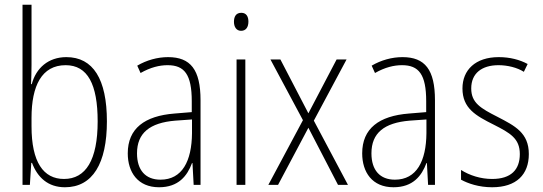

<svg xmlns="http://www.w3.org/2000/svg" viewBox="-20 -780 2289 810"><path d="M113 -506V-760H75V0H106L112 -93H115C138 -32 182 10 254 10C371 10 431 -91 431 -268C431 -446 373 -539 260 -539C184 -539 132 -493 114 -425H111C112 -448 113 -480 113 -506ZM257 -505C350 -505 392 -424 392 -268C392 -105 342 -25 250 -25C163 -25 113 -96 113 -247V-283C113 -418 156 -505 257 -505Z M689 -539C644 -539 598 -526 559 -503L573 -472C615 -496 653 -505 687 -505C758 -505 789 -466 789 -353V-307L716 -301C590 -291 519 -238 519 -133C519 -54 561 10 651 10C733 10 770 -38 790 -92H792L797 0H826V-357C826 -486 784 -539 689 -539ZM719 -271 790 -276V-218C789 -101 749 -22 657 -22C594 -22 558 -62 558 -133C558 -219 612 -262 719 -271Z M998 -726C975 -726 967 -709 967 -688C967 -667 977 -650 997 -650C1018 -650 1028 -666 1028 -689C1028 -709 1020 -726 998 -726ZM1015 -529H978V0H1015Z M1258 -273 1112 0H1153L1281 -241L1406 0H1448L1304 -271L1442 -529H1400L1281 -302L1163 -529H1121Z M1678 -539C1633 -539 1587 -526 1548 -503L1562 -472C1604 -496 1642 -505 1676 -505C1747 -505 1778 -466 1778 -353V-307L1705 -301C1579 -291 1508 -238 1508 -133C1508 -54 1550 10 1640 10C1722 10 1759 -38 1779 -92H1781L1786 0H1815V-357C1815 -486 1773 -539 1678 -539ZM1708 -271 1779 -276V-218C1778 -101 1738 -22 1646 -22C1583 -22 1547 -62 1547 -133C1547 -219 1601 -262 1708 -271Z M2211 -130C2211 -220 2152 -249 2079 -287C2008 -323 1968 -346 1968 -407C1968 -471 2013 -505 2083 -505C2121 -505 2162 -495 2190 -477L2206 -510C2173 -528 2131 -539 2084 -539C1985 -539 1931 -484 1931 -407C1931 -323 1987 -292 2063 -254C2132 -219 2173 -196 2173 -130C2173 -64 2136 -25 2056 -25C2008 -25 1961 -40 1925 -63V-22C1954 -6 2000 10 2056 10C2159 10 2211 -44 2211 -130Z"/></svg>

Font: Noto Sans Malayalam Condensed ExtraLight
Style: Regular
Weight: 200
Width: 3
Designer: Jelle Bosma - Monotype Design Team
Foundry: Monotype Imaging Inc.
Version: Version 2.104